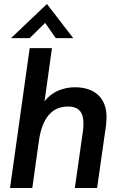

<svg xmlns="http://www.w3.org/2000/svg" viewBox="-20 -937 599 957"><path d="M128 -697H239L202 -432Q230 -468 269.5 -485Q309 -502 353 -502Q428 -502 469.5 -463Q511 -424 511 -353Q511 -342 509 -316L464 0H353L393 -281Q396 -304 396 -322Q396 -365 377 -385.5Q358 -406 319 -406Q199 -406 174 -236L141 0H30ZM214 -917 345 -747H258L205 -823L128 -747H35Z"/></svg>

Font: Hanken Grotesk SemiBold
Style: Italic
Weight: 600
Italic angle: -8°
Designer: Alfredo Marco Pradil
Foundry: Hanken Design Co.
Version: Version 3.014